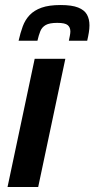

<svg xmlns="http://www.w3.org/2000/svg" viewBox="-20 -744 376 764"><path d="M10 0 118 -510H240L132 0ZM54 -582Q61 -613 70.5 -639Q80 -665 98 -684Q116 -703 145.5 -713.5Q175 -724 221 -724Q266 -724 291 -714Q316 -704 326 -686Q336 -668 336 -643Q336 -630 333.5 -614.5Q331 -599 327 -582H254Q256 -592 258 -602Q260 -612 260 -619Q260 -635 249.5 -644Q239 -653 208 -653Q177 -653 162 -644.5Q147 -636 140.5 -620Q134 -604 129 -582Z"/></svg>

Font: Saira SemiCondensed SemiBold
Style: Italic
Weight: 600
Width: 4
Italic angle: -12°
Designer: Hector Gatti with collaboration of the Omnibus-Type team
Foundry: Omnibus-Type
Version: Version 1.101